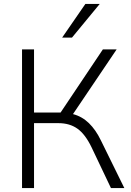

<svg xmlns="http://www.w3.org/2000/svg" viewBox="-20 -956 666 976"><path d="M92 0V-705H153V-384H288L503 -705H573L351 -376Q397 -364 432 -330Q467 -296 493 -242L612 0H544L445 -208Q413 -274 373.5 -302Q334 -330 277 -330H153V0ZM296 -765 414 -936H487L346 -765Z"/></svg>

Font: Nunito Sans Light
Style: Regular
Weight: 300
Designer: Vernon Adams
Foundry: Vernon Adams
Version: Version 3.101; ttfautohint (v1.8.4.7-5d5b);gftools[0.9.27]